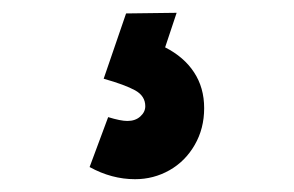

<svg xmlns="http://www.w3.org/2000/svg" viewBox="-20 -38 459 300"><path d="M120 223 149 145Q168.5 151 179 151Q191.5 151 199.2 144Q207 137 207 128Q207 112 191.2 103.2Q175.5 94.5 142 85L177 -17L256 -18L238 36Q267.5 51 283.2 75Q299 99 299 131Q299 163 284.2 188.5Q269.5 214 244.8 228Q220 242 191 242Q154.5 242 120 223Z"/></svg>

Font: Hauora ExtraBold
Style: Regular
Weight: 800
Designer: Wayne Shih
Foundry: WCYS
Version: Version 1.001